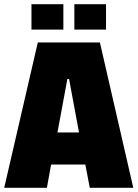

<svg xmlns="http://www.w3.org/2000/svg" viewBox="-22 -889 651 909"><path d="M-2 0 157 -688H451L609 0H403L382 -110H220L200 0ZM250 -262H352L305 -515H297ZM127 -749V-869H278V-749ZM330 -749V-869H480V-749Z"/></svg>

Font: Saira SemiCondensed Black
Style: Regular
Weight: 900
Width: 4
Designer: Hector Gatti with collaboration of the Omnibus-Type team
Foundry: Omnibus-Type
Version: Version 1.101